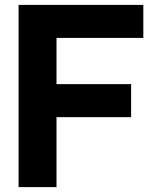

<svg xmlns="http://www.w3.org/2000/svg" viewBox="-20 -765 607 785"><path d="M56 -745H566V-610H211V-421H516V-286H211V0H56Z"/></svg>

Font: BLUETTI 2.0
Style: Bold
Weight: 700
Designer: Stijn de Vries
Foundry: tokotype
Version: Version 2.005;October 31, 2023;FontCreator 14.0.0.2814 64-bi